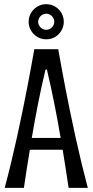

<svg xmlns="http://www.w3.org/2000/svg" viewBox="-20 -909 448 929"><path d="M312 0Q305.2 -46.9 297.9 -92.8Q290.5 -138.7 283.2 -184.6H124.5Q116.7 -138.7 109.6 -92.8Q102.5 -46.9 95.7 0H2.9Q18.6 -59.1 33.7 -121.8Q48.8 -184.6 62.5 -246.8Q76.2 -309.1 88.6 -369.4Q101.1 -429.7 111.6 -484.6Q122.1 -539.6 130.9 -586.9Q139.6 -634.3 146 -670.9H261.7Q268.1 -634.3 276.9 -586.9Q285.6 -539.6 296.1 -484.6Q306.6 -429.7 319.1 -369.4Q331.5 -309.1 345.2 -246.8Q358.9 -184.6 374 -121.8Q389.2 -59.1 404.8 0ZM200.2 -572.3Q180.2 -489.3 164.1 -407.2Q147.9 -325.2 133.8 -241.7H273.4Q259.3 -325.2 242.9 -407.2Q226.6 -489.3 207 -572.3ZM118.7 -803.7Q118.7 -821.3 125.2 -836.7Q131.8 -852.1 143.6 -863.8Q155.3 -875.5 170.7 -882.1Q186 -888.7 203.6 -888.7Q221.2 -888.7 236.8 -882.1Q252.4 -875.5 263.9 -863.8Q275.4 -852.1 282 -836.7Q288.6 -821.3 288.6 -803.7Q288.6 -786.1 282 -770.8Q275.4 -755.4 263.9 -743.7Q252.4 -731.9 236.8 -725.3Q221.2 -718.8 203.6 -718.8Q186 -718.8 170.7 -725.3Q155.3 -731.9 143.6 -743.7Q131.8 -755.4 125.2 -770.8Q118.7 -786.1 118.7 -803.7ZM164.6 -803.7Q164.6 -795.9 167.7 -788.8Q170.9 -781.7 176.3 -776.4Q181.6 -771 188.7 -767.8Q195.8 -764.6 203.6 -764.6Q211.4 -764.6 218.5 -767.8Q225.6 -771 231 -776.4Q236.3 -781.7 239.5 -788.8Q242.7 -795.9 242.7 -803.7Q242.7 -811.5 239.5 -818.6Q236.3 -825.7 231 -831.1Q225.6 -836.4 218.5 -839.6Q211.4 -842.8 203.6 -842.8Q195.8 -842.8 188.7 -839.6Q181.6 -836.4 176.3 -831.1Q170.9 -825.7 167.7 -818.6Q164.6 -811.5 164.6 -803.7Z"/></svg>

Font: Crushed
Style: Regular
Weight: 400
Width: 3
Designer: Astigmatic (AOETI)
Foundry: Astigmatic (AOETI)
Version: Version 001.000